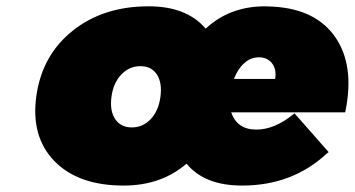

<svg xmlns="http://www.w3.org/2000/svg" viewBox="-20 -575 1114 603"><path d="M446.8 -555.2Q566.4 -555.2 626 -484.9Q700.7 -555.2 813 -555.2Q816.9 -555.2 825 -554.7Q833 -554.2 836.9 -554.2Q971.7 -546.9 1033 -458.3Q1094.2 -369.6 1064.9 -226.1L1064 -222.2H706.1Q724.6 -168 785.2 -168Q841.8 -168 900.9 -215.8L904.8 -219.2L1012.2 -97.2L1007.8 -94.2Q899.4 7.8 740.2 7.8Q622.1 7.8 565.9 -61Q486.3 7.8 368.2 7.8Q225.6 7.8 150.9 -69.1Q76.2 -146 94.2 -273.9Q112.3 -401.9 208.3 -478.5Q304.2 -555.2 446.8 -555.2ZM361.1 -341.1Q335.9 -314.9 330.1 -271Q324.2 -227.1 341.8 -200.9Q359.4 -174.8 394 -174.8Q428.7 -174.8 453.4 -200.9Q478 -227.1 483.9 -271Q489.7 -314.9 472.7 -341.1Q455.6 -367.2 420.9 -367.2Q386.2 -367.2 361.1 -341.1ZM714.8 -327.1H844.2Q849.1 -356.9 834.5 -376Q819.8 -395 793 -395Q767.6 -395 747.1 -376.7Q726.6 -358.4 714.8 -327.1Z"/></svg>

Font: Trueno UltraBlack
Style: Italic
Weight: 950
Designer: Julieta Ulanovsky
Foundry: Julieta Ulanovsky
Version: Version 3.001b | FøM Fix